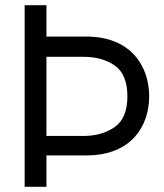

<svg xmlns="http://www.w3.org/2000/svg" viewBox="-20 -720 633 740"><path d="M159 -579V-700H75V0H159V-121H313C487 -121 555 -235 555 -349C555 -463 486 -579 313 -579ZM159 -196V-501H302C350 -501 390 -490 423 -467C455 -444 471 -404 471 -349C471 -293 455 -254 423 -231C390 -208 350 -196 302 -196Z"/></svg>

Font: Be Vietnam
Style: Regular
Weight: 400
Designer: Gabriel Lam
Foundry: TypeRant
Version: Version 4.000